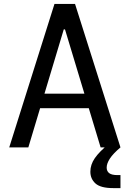

<svg xmlns="http://www.w3.org/2000/svg" viewBox="-20 -750 660 977"><path d="M492 0 310.7 -600.5H304.5L124.2 0H27L257.2 -730H361.8L593 0ZM141.7 -273.5H481.2V-199.5H141.7ZM522.8 102.8Q522.8 121.3 535.8 131.2Q548.7 141 578.5 141H593V207.2H556.7Q492.2 207.2 466 183.7Q439.8 160.2 439.8 123.5Q439.8 87.8 462.5 54.8Q485.2 21.8 534.5 -18.5L593 0Q555.5 31.7 539.2 56.8Q522.8 82 522.8 102.8Z"/></svg>

Font: Monaspace Neon Var ExtraLight
Style: Regular
Weight: 200
Designer: Riley Cran and the Lettermatic Team
Version: Version 1.200 (Monaspace Neon Var)